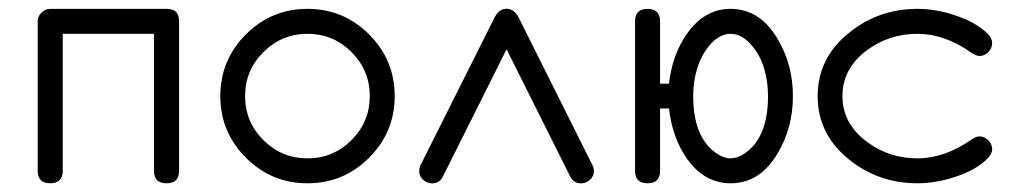

<svg xmlns="http://www.w3.org/2000/svg" viewBox="-20 -420 2321 440"><path d="M390.4 -28.6Q390.4 0 361.8 0Q332.8 0 332.8 -28.6V-342.5H123.8V-28.6Q123.8 0 95 0Q66.4 0 66.4 -28.6V-371.1Q66.4 -382.6 75.1 -391.1Q83.7 -399.7 95 -399.7H362.1Q390.4 -399.7 390.4 -371.6Z M884.5 -199.7Q884.5 -117.2 825.9 -58.6Q767.3 0 684.6 0Q602.1 0 543.5 -58.6Q484.9 -117.2 484.9 -199.7Q484.9 -282.5 543.5 -341.1Q602.1 -399.7 684.6 -399.7Q767.3 -399.7 825.9 -341.1Q884.5 -282.5 884.5 -199.7ZM827.4 -199.7Q827.4 -258.8 785.5 -300.7Q743.7 -342.5 684.6 -342.5Q625.7 -342.5 583.7 -300.7Q541.7 -258.8 541.7 -199.7Q541.7 -140.6 583.7 -98.9Q625.7 -57.1 684.6 -57.1Q743.7 -57.1 785.5 -98.9Q827.4 -140.6 827.4 -199.7Z M1341.1 -27.8Q1341.1 -16.1 1331.9 -7.9Q1322.8 0.2 1311.3 0.2Q1294.9 0.2 1286.6 -15.6L1140.9 -307.1L995.1 -15.6Q987.1 0.2 970.7 0.2Q958.7 0.2 949.7 -7.9Q940.7 -16.1 940.7 -27.8Q940.7 -34.7 943.8 -41.7L1113 -379.2Q1123.3 -399.9 1140.9 -399.9Q1158.4 -399.9 1168.9 -379.2L1337.6 -41.7Q1341.1 -34.7 1341.1 -27.8Z M1797.1 -199.7Q1797.1 -127.7 1762.2 -68.8Q1721.9 0 1654.1 0Q1594 0 1553.7 -57.1Q1520.3 -105.7 1513.2 -171.4H1492.7V-28.6Q1492.7 0 1463.9 0Q1435.3 0 1435.3 -28.6V-371.1Q1435.3 -399.7 1463.9 -399.7Q1492.7 -399.7 1492.7 -371.1V-228.3H1513.2Q1520.3 -293.9 1553.7 -341.8Q1594 -399.7 1654.1 -399.7Q1721.9 -399.7 1762.2 -330.3Q1797.1 -272 1797.1 -199.7ZM1740 -199.7Q1740 -231.9 1731.9 -260.3Q1723.4 -290.8 1704.6 -313.7Q1681.2 -342.5 1654.1 -342.5Q1627.4 -342.5 1604 -313.7Q1585.7 -290.8 1576.9 -260.3Q1568.6 -231.9 1568.6 -199.7Q1568.6 -104.2 1623 -67.9Q1639.2 -57.1 1654.1 -57.1Q1669.4 -57.1 1685.8 -67.9Q1740 -104.2 1740 -199.7Z M2253.7 -321.3Q2253.7 -309.8 2245 -300.8Q2236.3 -291.7 2224.9 -291.7Q2216.8 -291.7 2206.1 -299.1Q2144.8 -342.5 2082.5 -342.5Q2017.1 -342.5 1966.1 -304.4Q1910.6 -262.9 1910.6 -199.7Q1910.6 -136.7 1966.8 -95Q2017.1 -57.1 2082.5 -57.1Q2144.5 -57.1 2206.1 -100.1Q2216.6 -107.4 2224.6 -107.4Q2236.3 -107.4 2245 -98.4Q2253.7 -89.4 2253.7 -78.4Q2253.7 -66.9 2242.9 -56.6Q2216.6 -30 2168.5 -14.6Q2124.8 0 2082.5 0Q1993.2 0 1926 -54.2Q1853.8 -112.1 1853.8 -199.7Q1853.8 -287.4 1926 -345Q1993.2 -399.7 2082.5 -399.7Q2124.8 -399.7 2168.5 -385Q2216.8 -369.1 2243.7 -342.5Q2253.7 -332.3 2253.7 -321.3Z"/></svg>

Font: EnergyBar
Style: Regular
Weight: 400
Italic angle: -10°
Version: 1.0 2000-03-28